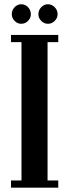

<svg xmlns="http://www.w3.org/2000/svg" viewBox="-20 -860 316 880"><path d="M30.5 0V-33H78.5V-667H30.5V-700H247V-667H198V-33H247V0ZM200 -751Q182 -751 169 -764.2Q156 -777.5 156 -794.5Q156 -813.5 169 -827Q182 -840.5 200 -840.5Q217.5 -840.5 230.8 -827Q244 -813.5 244 -794.5Q244 -777.5 230.8 -764.2Q217.5 -751 200 -751ZM77 -751Q60 -751 47 -764.2Q34 -777.5 34 -794.5Q34 -813.5 47 -827Q60 -840.5 77 -840.5Q95.5 -840.5 108.5 -827Q121.5 -813.5 121.5 -794.5Q121.5 -777.5 108.5 -764.2Q95.5 -751 77 -751Z"/></svg>

Font: Imbue 24pt
Style: Bold
Weight: 700
Designer: Tyler Finck
Foundry: Etcetera Type Company
Version: Version 1.102